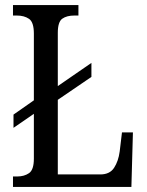

<svg xmlns="http://www.w3.org/2000/svg" viewBox="-20 -734 576 754"><path d="M31 0V-41H48Q75 -41 94 -54Q113 -67 113 -111V-287L33 -232V-284L113 -340V-602Q113 -647 94 -660Q75 -673 46 -673H31V-714H288V-673H272Q242 -673 224.5 -660.5Q207 -648 207 -605V-396L339 -487V-432L207 -342V-49H374Q411 -49 428 -75Q445 -101 450 -139L459 -214H502L496 0Z"/></svg>

Font: Noto Serif Myanmar Cond
Style: Regular
Weight: 400
Width: 3
Designer: Ben Mitchell and the Monotype Design Team
Foundry: Monotype Imaging Inc.
Version: Version 2.106; ttfautohint (v1.8.4.7-5d5b)